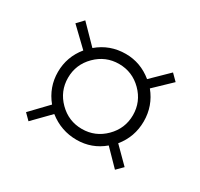

<svg xmlns="http://www.w3.org/2000/svg" viewBox="-75 -591 480 461"><g transform="rotate(30 165.5 -361.0)"><path d="M47 -222 31 -238 76 -285Q49 -318 49 -360Q49 -402 76 -435L27 -482L44 -500L92 -451Q125 -479 169 -479Q210 -479 243 -452L289 -497L306 -480L260 -436Q287 -403 287 -360Q287 -317 260 -284L302 -242L285 -225L243 -268Q211 -241 169 -241Q126 -241 92 -268ZM167 -270Q204 -270 230.5 -296.5Q257 -323 257 -360Q257 -397 230.5 -423.5Q204 -450 167 -450Q130 -450 103.5 -423.5Q77 -397 77 -360Q77 -323 103.5 -296.5Q130 -270 167 -270Z"/></g></svg>

Font: Smooch Sans Light
Style: Regular
Weight: 300
Designer: Robert E. Leuschke
Foundry: Robert E. Leuschke
Version: Version 1.010; ttfautohint (v1.8.3)